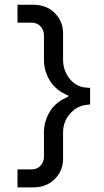

<svg xmlns="http://www.w3.org/2000/svg" viewBox="-20 -745 448 825"><path d="M55.2 60.1V-17.1H115.2Q139.6 -17.1 154.3 -33.2Q168.9 -49.3 168.9 -71.8V-175.3Q168.9 -225.1 195.1 -266.8Q221.2 -308.6 273.4 -329.6V-334.5Q221.2 -355.5 195.1 -397.2Q168.9 -439 168.9 -488.3V-592.8Q168.9 -615.7 154.3 -631.6Q139.6 -647.5 115.2 -647.5H55.2V-724.6H122.1Q179.7 -724.6 215.3 -689Q251 -653.3 251 -601.1V-488.3Q251 -443.4 277.3 -409.2Q303.7 -375 340.8 -369.6L367.2 -367.2V-296.4L340.8 -293Q304.2 -284.7 277.6 -252.4Q251 -220.2 251 -175.3V-63Q251 -11.2 215.3 24.4Q179.7 60.1 122.1 60.1Z"/></svg>

Font: Estedad-FD Medium
Style: Regular
Weight: 500
Designer: Amin Abedi
Version: Version 7.3